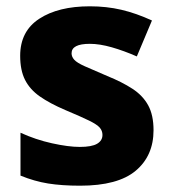

<svg xmlns="http://www.w3.org/2000/svg" viewBox="-20 -579 546 609"><path d="M467 -166Q467 -85 410.5 -37.5Q354 10 234 10Q176 10 132.5 3Q89 -4 45 -22V-158Q93 -136 145 -124.5Q197 -113 233 -113Q271 -113 288 -123Q305 -133 305 -151Q305 -164 296.5 -174Q288 -184 262.5 -196.5Q237 -209 187 -230Q138 -251 106.5 -273Q75 -295 59.5 -325.5Q44 -356 44 -402Q44 -480 104.5 -519.5Q165 -559 265 -559Q318 -559 365 -548Q412 -537 462 -514L414 -400Q373 -418 334.5 -429Q296 -440 265 -440Q207 -440 207 -410Q207 -399 215.5 -389.5Q224 -380 248.5 -369Q273 -358 320 -338Q367 -319 400 -297.5Q433 -276 450 -245Q467 -214 467 -166Z"/></svg>

Font: Noto Sans Sinhala ExtraBold
Style: Regular
Weight: 800
Designer: Jelle Bosma - Monotype Design Team
Foundry: Monotype Imaging Inc.
Version: Version 2.006; ttfautohint (v1.8.4.7-5d5b)